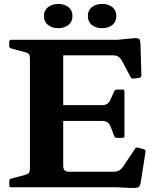

<svg xmlns="http://www.w3.org/2000/svg" viewBox="-20 -951 814 975"><path d="M37 0Q27 0 27 -10V-32Q27 -41 37 -44L107 -63Q124 -68 128 -74.5Q132 -81 132 -96V-653Q132 -668 128 -674.5Q124 -681 107 -686L37 -705Q27 -708 27 -717V-739Q27 -749 37 -749H578L660 -757Q683 -759 688.5 -751Q694 -743 694 -704L698 -568Q698 -558 688 -556L659 -552Q650 -550 644 -558L599 -643Q590 -658 579.5 -664Q569 -670 555 -670H301V-417H496Q514 -417 524 -423.5Q534 -430 540 -443L560 -487Q564 -496 575 -496H602Q612 -496 612 -486V-260Q612 -251 602 -251H574Q564 -251 560 -260L541 -310Q533 -326 523 -331.5Q513 -337 498 -337H301V-110Q301 -93 308 -86Q315 -79 330 -79H556Q574 -79 584.5 -85Q595 -91 604 -103L666 -196Q670 -204 681 -201L711 -193Q720 -190 719 -180L695 -27Q692 -5 682.5 0Q673 5 635 3L574 0ZM276 -808Q244 -808 223.5 -824.5Q203 -841 203 -870Q203 -898 223.5 -914.5Q244 -931 276 -931Q308 -931 328 -914.5Q348 -898 348 -870Q348 -841 328 -824.5Q308 -808 276 -808ZM498 -808Q466 -808 446 -824.5Q426 -841 426 -870Q426 -898 446 -914.5Q466 -931 498 -931Q531 -931 551 -914.5Q571 -898 571 -870Q571 -841 551 -824.5Q531 -808 498 -808Z"/></svg>

Font: Hahmlet
Style: Bold
Weight: 700
Designer: Minjoo Ham & Mark Frömberg
Foundry: hypertype
Version: Version 1.002; ttfautohint (v1.8.3)